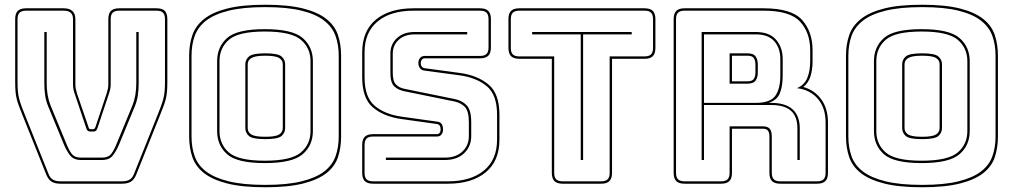

<svg xmlns="http://www.w3.org/2000/svg" viewBox="-20 -765 4278 810"><path d="M555 -29Q546 -7 532 1.5Q518 10 495 10H235Q212 10 198 1.5Q184 -7 175 -29L77 -274Q68 -297 61.5 -313.5Q55 -330 51 -345.5Q47 -361 45.5 -378.5Q44 -396 44 -420V-684Q44 -708 55 -719Q66 -730 90 -730H249Q273 -730 285.5 -718.5Q298 -707 298 -684V-408Q298 -398 300 -389Q302 -380 305 -370L353 -230Q354 -225 356 -222.5Q358 -220 362 -220H373Q377 -220 379 -222.5Q381 -225 383 -230L430 -371Q433 -381 435 -390Q437 -399 437 -409V-684Q437 -708 448 -719Q459 -730 483 -730H640Q665 -730 675.5 -719Q686 -708 686 -684V-420Q686 -396 684.5 -378.5Q683 -361 679 -345.5Q675 -330 668.5 -313.5Q662 -297 653 -274ZM495 0Q514 0 526.5 -7Q539 -14 546 -33L644 -278Q653 -300 659 -316.5Q665 -333 669 -348Q673 -363 674.5 -379.5Q676 -396 676 -420V-684Q676 -703 667.5 -711.5Q659 -720 640 -720H483Q464 -720 455.5 -711.5Q447 -703 447 -684V-409Q447 -399 445 -389Q443 -379 439 -368L392 -227Q389 -217 385 -213.5Q381 -210 373 -210H362Q354 -210 350 -213.5Q346 -217 343 -227L296 -367Q292 -378 290 -388Q288 -398 288 -408V-684Q288 -703 278 -711.5Q268 -720 249 -720H90Q71 -720 62.5 -711.5Q54 -703 54 -684V-420Q54 -396 55.5 -379.5Q57 -363 61 -348Q65 -333 71 -316.5Q77 -300 86 -278L184 -33Q191 -14 203.5 -7Q216 0 235 0ZM167 -630H177V-414Q177 -388 181 -364.5Q185 -341 193 -321L259 -161Q269 -135 281.5 -117.5Q294 -100 322 -100H410Q438 -100 450.5 -117.5Q463 -135 473 -161L539 -321Q547 -341 551 -364.5Q555 -388 555 -414V-630H565V-414Q565 -386 561.5 -362.5Q558 -339 549 -317L483 -157Q471 -128 456 -109Q441 -90 410 -90H322Q291 -90 276 -109Q261 -128 249 -157L183 -317Q174 -339 170.5 -362.5Q167 -386 167 -414Z M1419 -530V-189Q1419 -142 1406 -102.5Q1393 -63 1357.5 -35Q1322 -7 1259.5 9Q1197 25 1099 25Q1001 25 938.5 9Q876 -7 840.5 -35Q805 -63 791.5 -102.5Q778 -142 778 -189V-530Q778 -577 791.5 -616.5Q805 -656 840.5 -684.5Q876 -713 938.5 -729Q1001 -745 1099 -745Q1197 -745 1259.5 -729Q1322 -713 1357.5 -684.5Q1393 -656 1406 -616.5Q1419 -577 1419 -530ZM1409 -189V-530Q1409 -576 1395.5 -613.5Q1382 -651 1347.5 -678Q1313 -705 1252.5 -720Q1192 -735 1099 -735Q1006 -735 945 -720Q884 -705 849.5 -678Q815 -651 801.5 -613.5Q788 -576 788 -530V-189Q788 -143 801.5 -105.5Q815 -68 849.5 -41.5Q884 -15 945 0Q1006 15 1099 15Q1192 15 1252.5 0Q1313 -15 1347.5 -41.5Q1382 -68 1395.5 -105.5Q1409 -143 1409 -189ZM1300 -212Q1300 -152 1257 -114.5Q1214 -77 1097 -77Q980 -77 938 -114.5Q896 -152 896 -212V-507Q896 -567 938 -604.5Q980 -642 1097 -642Q1214 -642 1257 -604.5Q1300 -567 1300 -507ZM906 -212Q906 -156 946 -121.5Q986 -87 1097 -87Q1208 -87 1249 -121.5Q1290 -156 1290 -212V-507Q1290 -563 1249 -597.5Q1208 -632 1097 -632Q986 -632 946 -597.5Q906 -563 906 -507ZM1015 -225V-494Q1015 -513 1030 -526.5Q1045 -540 1099 -540Q1153 -540 1168 -526.5Q1183 -513 1183 -494V-225Q1183 -205 1168 -191.5Q1153 -178 1099 -178Q1045 -178 1030 -191.5Q1015 -205 1015 -225ZM1025 -494V-225Q1025 -207 1040.5 -197.5Q1056 -188 1099 -188Q1142 -188 1157.5 -197.5Q1173 -207 1173 -225V-494Q1173 -511 1157.5 -520.5Q1142 -530 1099 -530Q1057 -530 1041 -520.5Q1025 -511 1025 -494Z M2087 -176Q2087 -86 2029 -38Q1971 10 1870 10H1554Q1530 10 1519 -1Q1508 -12 1508 -36V-153Q1508 -177 1519 -188Q1530 -199 1554 -199H1823Q1831 -199 1835 -205Q1839 -211 1839 -218Q1839 -229 1835 -235Q1831 -241 1822 -242L1672 -263Q1597 -274 1552.5 -312.5Q1508 -351 1508 -439V-544Q1508 -634 1565.5 -682Q1623 -730 1725 -730H2005Q2029 -730 2040 -719Q2051 -708 2051 -684V-565Q2051 -541 2040 -530Q2029 -519 2005 -519H1772Q1764 -519 1759.5 -513Q1755 -507 1755 -499Q1755 -490 1759.5 -484Q1764 -478 1773 -477L1922 -457Q1997 -446 2042 -407.5Q2087 -369 2087 -281ZM1870 0Q1966 0 2021.5 -45.5Q2077 -91 2077 -176V-281Q2077 -365 2034 -401Q1991 -437 1921 -447L1772 -467Q1759 -468 1752 -477Q1745 -486 1745 -499Q1745 -512 1752 -520.5Q1759 -529 1772 -529H2005Q2024 -529 2032.5 -537.5Q2041 -546 2041 -565V-684Q2041 -703 2032.5 -711.5Q2024 -720 2005 -720H1725Q1628 -720 1573 -674.5Q1518 -629 1518 -544V-439Q1518 -355 1560.5 -319Q1603 -283 1673 -273L1823 -252Q1836 -251 1842.5 -243Q1849 -235 1849 -218Q1849 -206 1842.5 -197.5Q1836 -189 1823 -189H1554Q1535 -189 1526.5 -180.5Q1518 -172 1518 -153V-36Q1518 -17 1526.5 -8.5Q1535 0 1554 0ZM1951 -630V-620H1729Q1687 -620 1662 -597Q1637 -574 1637 -539V-457Q1637 -422 1651 -408Q1665 -394 1688 -390L1899 -347Q1929 -341 1948.5 -321Q1968 -301 1968 -249V-191Q1968 -147 1938 -118.5Q1908 -90 1857 -90H1608V-100H1857Q1903 -100 1930.5 -125.5Q1958 -151 1958 -191V-249Q1958 -296 1941.5 -313.5Q1925 -331 1897 -337L1686 -380Q1660 -385 1643.5 -400.5Q1627 -416 1627 -457V-539Q1627 -579 1655 -604.5Q1683 -630 1729 -630Z M2354 10Q2330 10 2319 -1Q2308 -12 2308 -36V-517H2171Q2147 -517 2136 -528Q2125 -539 2125 -563V-684Q2125 -708 2136 -719Q2147 -730 2171 -730H2699Q2723 -730 2734 -719Q2745 -708 2745 -684V-563Q2745 -539 2734 -528Q2723 -517 2699 -517H2562V-36Q2562 -12 2551 -1Q2540 10 2516 10ZM2516 0Q2535 0 2543.5 -8.5Q2552 -17 2552 -36V-527H2699Q2718 -527 2726.5 -535.5Q2735 -544 2735 -563V-684Q2735 -703 2726.5 -711.5Q2718 -720 2699 -720H2171Q2152 -720 2143.5 -711.5Q2135 -703 2135 -684V-563Q2135 -544 2143.5 -535.5Q2152 -527 2171 -527H2318V-36Q2318 -17 2326.5 -8.5Q2335 0 2354 0ZM2430 -90V-620H2225V-630H2645V-620H2440V-90Z M3168 -620H2950V-331H3168Q3230 -331 3251 -361Q3272 -391 3272 -446V-516Q3272 -562 3246.5 -591Q3221 -620 3168 -620ZM3058 -540H3133Q3159 -540 3168 -526.5Q3177 -513 3177 -493V-459Q3177 -439 3168 -425.5Q3159 -412 3133 -412H3058ZM3133 -530H3068V-422H3133Q3154 -422 3160.5 -432.5Q3167 -443 3167 -459V-493Q3167 -509 3160.5 -519.5Q3154 -530 3133 -530ZM2950 -90H2940V-630H3168Q3226 -630 3254 -597.5Q3282 -565 3282 -516V-447Q3282 -401 3270 -371.5Q3258 -342 3222 -331H3233Q3294 -331 3324 -303.5Q3354 -276 3354 -224V-90H3344V-224Q3344 -273 3317 -297.5Q3290 -322 3233 -322H2950ZM3022 0Q3041 0 3049.5 -8.5Q3058 -17 3058 -36V-232H3198Q3219 -232 3227.5 -221.5Q3236 -211 3236 -189V-36Q3236 -17 3244.5 -8.5Q3253 0 3272 0H3427Q3446 0 3454.5 -8.5Q3463 -17 3463 -36V-248Q3463 -311 3429.5 -349Q3396 -387 3342 -393Q3373 -406 3385.5 -435.5Q3398 -465 3398 -507V-553Q3398 -627 3355.5 -673.5Q3313 -720 3201 -720H2868Q2849 -720 2840.5 -711.5Q2832 -703 2832 -684V-36Q2832 -17 2840.5 -8.5Q2849 0 2868 0ZM3022 10H2868Q2844 10 2833 -1Q2822 -12 2822 -36V-684Q2822 -708 2833 -719Q2844 -730 2868 -730H3201Q3320 -730 3364 -680.5Q3408 -631 3408 -553V-507Q3408 -470 3399 -442.5Q3390 -415 3369 -398Q3416 -385 3444.5 -346Q3473 -307 3473 -248V-36Q3473 -12 3462 -1Q3451 10 3427 10H3272Q3248 10 3237 -1Q3226 -12 3226 -36V-189Q3226 -205 3220 -213.5Q3214 -222 3198 -222H3068V-36Q3068 -12 3057 -1Q3046 10 3022 10Z M4190 -530V-189Q4190 -142 4177 -102.5Q4164 -63 4128.5 -35Q4093 -7 4030.5 9Q3968 25 3870 25Q3772 25 3709.5 9Q3647 -7 3611.5 -35Q3576 -63 3562.5 -102.5Q3549 -142 3549 -189V-530Q3549 -577 3562.5 -616.5Q3576 -656 3611.5 -684.5Q3647 -713 3709.5 -729Q3772 -745 3870 -745Q3968 -745 4030.5 -729Q4093 -713 4128.5 -684.5Q4164 -656 4177 -616.5Q4190 -577 4190 -530ZM4180 -189V-530Q4180 -576 4166.5 -613.5Q4153 -651 4118.5 -678Q4084 -705 4023.5 -720Q3963 -735 3870 -735Q3777 -735 3716 -720Q3655 -705 3620.5 -678Q3586 -651 3572.5 -613.5Q3559 -576 3559 -530V-189Q3559 -143 3572.5 -105.5Q3586 -68 3620.5 -41.5Q3655 -15 3716 0Q3777 15 3870 15Q3963 15 4023.5 0Q4084 -15 4118.5 -41.5Q4153 -68 4166.5 -105.5Q4180 -143 4180 -189ZM4071 -212Q4071 -152 4028 -114.5Q3985 -77 3868 -77Q3751 -77 3709 -114.5Q3667 -152 3667 -212V-507Q3667 -567 3709 -604.5Q3751 -642 3868 -642Q3985 -642 4028 -604.5Q4071 -567 4071 -507ZM3677 -212Q3677 -156 3717 -121.5Q3757 -87 3868 -87Q3979 -87 4020 -121.5Q4061 -156 4061 -212V-507Q4061 -563 4020 -597.5Q3979 -632 3868 -632Q3757 -632 3717 -597.5Q3677 -563 3677 -507ZM3786 -225V-494Q3786 -513 3801 -526.5Q3816 -540 3870 -540Q3924 -540 3939 -526.5Q3954 -513 3954 -494V-225Q3954 -205 3939 -191.5Q3924 -178 3870 -178Q3816 -178 3801 -191.5Q3786 -205 3786 -225ZM3796 -494V-225Q3796 -207 3811.5 -197.5Q3827 -188 3870 -188Q3913 -188 3928.5 -197.5Q3944 -207 3944 -225V-494Q3944 -511 3928.5 -520.5Q3913 -530 3870 -530Q3828 -530 3812 -520.5Q3796 -511 3796 -494Z"/></svg>

Font: Bungee Outline
Style: Regular
Weight: 400
Designer: David Jonathan Ross
Foundry: David Jonathan Ross
Version: Version 1.000;PS 1.0;hotconv 1.0.72;makeotf.lib2.5.5900